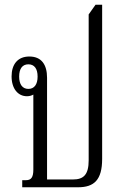

<svg xmlns="http://www.w3.org/2000/svg" viewBox="-20 -792 530 812"><path d="M74 0H310C378 0 412 -31 412 -120V-772H384L355 -731V-114C355 -54 334 -33 289 -33H179V-463C179 -518 156 -553 104 -553C55 -553 29 -520 29 -469C29 -417 56 -385 94 -385C105 -385 114 -388 121 -392V-75C121 -42 112 -30 90 -30H74ZM100 -416C75 -416 61 -435 61 -468C61 -502 75 -520 100 -520C125 -520 139 -502 139 -468C139 -435 125 -416 100 -416Z"/></svg>

Font: Noto Serif Thai ExtraCondensed Light
Style: Regular
Weight: 300
Width: 2
Designer: Monotype Design Team
Foundry: Monotype Imaging Inc.
Version: Version 2.002